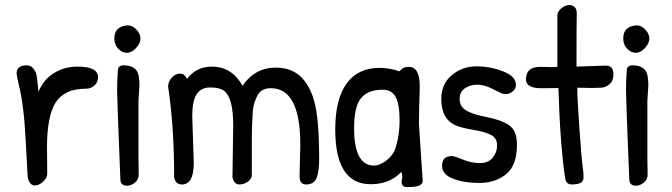

<svg xmlns="http://www.w3.org/2000/svg" viewBox="-20 -733 2674 764"><path d="M167 -146 168 -43Q168 -25 151.5 -10Q135 5 119 5Q96 5 90 -31Q89 -39 82 -177.5Q75 -316 55 -395Q46 -433 46 -440Q46 -473 86 -473Q103 -473 113 -460Q123 -447 125.5 -433.5Q128 -420 130 -397Q132 -374 133 -368Q154 -418 196 -443Q238 -468 288 -468Q370 -468 370 -426Q370 -405 355.5 -392.5Q341 -380 322 -380Q237 -380 202 -326Q167 -272 167 -146Z M489 -632Q507 -632 523 -615Q539 -598 539 -579.5Q539 -561 521.5 -542Q504 -523 485 -523Q466 -523 450.5 -539Q435 -555 435 -580Q435 -628 487 -632Q488 -632 489 -632ZM531 -108 532 -38Q532 -19 517 -6.5Q502 6 485 6Q460 6 459 -19Q446 -338 446 -372Q446 -406 449 -455Q451 -473 472 -473Q525 -473 532 -430Q535 -408 535 -395L531 -332Z M704 1Q678 1 673 -28Q673 -230 649 -388Q649 -408 663.5 -424Q678 -440 696.5 -440Q715 -440 724 -419Q761 -468 823 -468Q902 -468 945 -392Q995 -464 1077.5 -464Q1160 -464 1201 -398Q1228 -357 1239 -290Q1250 -223 1250 -100Q1250 -52 1240 -25.5Q1230 1 1198 1Q1172 1 1172 -32L1175 -157Q1175 -382 1058 -382Q1021 -382 1006 -356Q989 -325 986 -291Q982 -231 982 -182V-37Q982 -21 966 -10Q950 1 933 1Q911 1 905 -28L908 -235Q908 -345 871 -372Q853 -385 816.5 -385Q780 -385 762.5 -358Q745 -331 745 -271L751 -85Q751 1 704 1Z M1606 -467Q1650 -467 1650 -392Q1650 -384 1650 -375L1648 -305Q1647 -272 1647 -240L1662 -14Q1662 11 1611 11Q1608 11 1596.5 11Q1585 11 1580.5 2Q1576 -7 1579.5 -20Q1583 -33 1577 -49Q1531 0 1455 0Q1314 0 1314 -218Q1314 -339 1359.5 -401Q1405 -463 1490 -463Q1530 -463 1570 -449Q1583 -467 1606 -467ZM1502 -376Q1445 -376 1417 -343Q1389 -310 1389 -222Q1389 -74 1469 -74Q1490 -74 1515.5 -93Q1541 -112 1551 -136Q1570 -190 1570 -254Q1570 -318 1554.5 -347Q1539 -376 1502 -376Z M2033 -396Q2033 -379 2020 -369Q2007 -359 1997.5 -359Q1988 -359 1982.5 -359.5Q1977 -360 1942.5 -378Q1908 -396 1879 -396Q1850 -396 1829.5 -381.5Q1809 -367 1809 -339Q1809 -311 1832.5 -295Q1856 -279 1915 -267.5Q1974 -256 2005.5 -235Q2037 -214 2037 -157Q2037 -74 1993.5 -39.5Q1950 -5 1888 -5Q1826 -5 1782.5 -22Q1739 -39 1739 -73Q1739 -112 1778 -112Q1788 -112 1822 -98Q1856 -84 1889.5 -84Q1923 -84 1940.5 -105.5Q1958 -127 1958 -155Q1958 -183 1935 -195.5Q1912 -208 1865 -216Q1818 -224 1796 -233Q1736 -257 1736 -340Q1736 -399 1778 -434Q1820 -469 1875.5 -469Q1931 -469 1982 -449Q2033 -429 2033 -396Z M2129 -467 2179 -466Q2196 -466 2198 -467V-672Q2199 -689 2215 -701Q2231 -713 2245 -713Q2259 -713 2267.5 -704Q2276 -695 2275 -676Q2274 -657 2274 -468L2391 -472Q2421 -472 2421 -437Q2421 -411 2405.5 -398Q2390 -385 2372.5 -384Q2355 -383 2338 -383L2277 -384Q2277 -343 2285.5 -222Q2294 -101 2299 -65.5Q2304 -30 2301 -19.5Q2298 -9 2290 -5Q2277 1 2255 1Q2233 1 2229 -23Q2209 -154 2202 -383Q2193 -382 2133 -382Q2073 -382 2073 -417Q2073 -467 2129 -467Z M2514 -632Q2532 -632 2548 -615Q2564 -598 2564 -579.5Q2564 -561 2546.5 -542Q2529 -523 2510 -523Q2491 -523 2475.5 -539Q2460 -555 2460 -580Q2460 -628 2512 -632Q2513 -632 2514 -632ZM2556 -108 2557 -38Q2557 -19 2542 -6.5Q2527 6 2510 6Q2485 6 2484 -19Q2471 -338 2471 -372Q2471 -406 2474 -455Q2476 -473 2497 -473Q2550 -473 2557 -430Q2560 -408 2560 -395L2556 -332Z"/></svg>

Font: Patrick Hand
Style: Regular
Weight: 400
Designer: Patrick Wagesreiter
Foundry: Patrick Wagesreiter
Version: Version 1.003;PS 001.003;hotconv 1.0.70;makeotf.lib2.5.58329